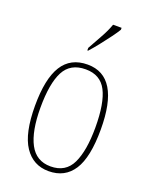

<svg xmlns="http://www.w3.org/2000/svg" viewBox="-145 -845 736 933"><g transform="rotate(20 223.0 -378.0)"><path d="M223 10Q143 10 98 -57Q53 -124 53 -267Q53 -406 95.5 -474Q138 -542 226 -542Q393 -542 393 -267Q393 -123 350 -56.5Q307 10 223 10ZM224 -15Q302 -15 333.5 -81Q365 -147 365 -267Q365 -393 333 -455Q301 -517 225 -517Q146 -517 113.5 -454.5Q81 -392 81 -267Q81 -145 115.5 -80Q150 -15 224 -15ZM200 -619Q222 -659 242.5 -695.5Q263 -732 275 -766H319V-756Q309 -739 289 -712Q269 -685 246.5 -656.5Q224 -628 204 -606H200Z"/></g></svg>

Font: Noto Serif Tamil Condensed Thin
Style: Italic
Weight: 100
Width: 3
Italic angle: -12°
Designer: Indian Type Foundry, Tom Grace, and the Monotype Design Team
Foundry: Monotype Imaging Inc.
Version: Version 2.003; ttfautohint (v1.8.4.7-5d5b)